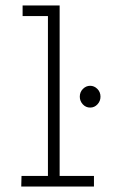

<svg xmlns="http://www.w3.org/2000/svg" viewBox="-20 -685 440 705"><path d="M58 0 59 -39H156V-626H63V-665H199V-39H325V0ZM311 -290Q295 -290 284 -302Q273 -314 273 -330Q273 -347 284.5 -358.5Q296 -370 311 -370Q326 -370 337.5 -358.5Q349 -347 349 -330Q349 -314 338 -302Q327 -290 311 -290Z"/></svg>

Font: Inconsolata Condensed Light
Style: Regular
Weight: 300
Width: 3
Monospace: yes
Designer: Raph Levien, Cyreal, Brenton Simpson
Foundry: Raph Levien, Cyreal, Google
Version: Version 3.001; ttfautohint (v1.8.2.53-6de2)